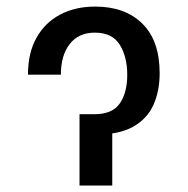

<svg xmlns="http://www.w3.org/2000/svg" viewBox="-20 -573 580 593"><path d="M66.4 -342.3Q66.4 -409.7 92.8 -456.5Q119.1 -503.4 166 -528.1Q212.9 -552.7 273.9 -552.7Q366.2 -552.7 419.7 -500Q473.1 -447.3 473.1 -346.7Q473.1 -292 453.9 -249Q434.6 -206.1 391.1 -181.6Q347.7 -157.2 275.9 -157.2H249V-220.2H271Q327.1 -220.2 350.1 -253.7Q373 -287.1 373 -341.8Q373 -397.5 349.9 -434.8Q326.7 -472.2 272.9 -472.2Q222.7 -472.2 195.3 -437Q168 -401.9 168 -342.3ZM225.6 -220.2H326.7V0H225.6Z"/></svg>

Font: Inter 16pt
Style: Regular
Weight: 400
Version: Version 4.001;git-66647c0bb